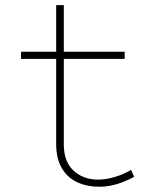

<svg xmlns="http://www.w3.org/2000/svg" viewBox="-20 -710 602 736"><path d="M360.4 5.9Q314 5.9 276.6 -11.2Q239.3 -28.3 217.3 -64.7Q195.3 -101.1 195.3 -159.2V-690.4H224.6V-156.2Q224.6 -90.3 262 -55.9Q299.3 -21.5 356.4 -21.5Q387.2 -21.5 421.4 -32Q455.6 -42.5 482.4 -58.6L494.1 -32.2Q461.9 -14.6 428.5 -4.4Q395 5.9 360.4 5.9ZM60.5 -484.4V-511.7H458V-484.4Z"/></svg>

Font: Reddit Mono ExtraLight
Style: Regular
Weight: 250
Monospace: yes
Designer: Stephen Hutchings
Foundry: Reddit
Version: Version 1.014